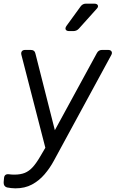

<svg xmlns="http://www.w3.org/2000/svg" viewBox="-61 -810 632 1050"><path d="M23 220Q11 220 -0.5 218.5Q-12 217 -23 215Q-42 209 -41 187L-39 164Q-37 140 -12 143Q-5 144 2.5 144.5Q10 145 17 145Q51 145 74.5 135.5Q98 126 118 104Q138 82 160 44L187 -2L56 -510Q53 -522 58.5 -529.5Q64 -537 77 -537H107Q129 -537 133 -516L239 -98L469 -520Q478 -537 497 -537H530Q544 -537 549 -528.5Q554 -520 547 -508L233 70Q212 109 182.5 143.5Q153 178 114 199Q75 220 23 220ZM318 -640Q303 -640 298.5 -648Q294 -656 303 -669L380 -775Q391 -790 409 -790H454Q470 -790 474 -781Q478 -772 467 -761L370 -653Q358 -640 340 -640Z"/></svg>

Font: Pitagon Sans Text
Style: Italic
Weight: 400
Italic angle: -8°
Designer: Travis Tran
Foundry: Pitagon
Version: Version 1.001; ttfautohint (v1.8.4.7-5d5b);gftools[0.9.26]